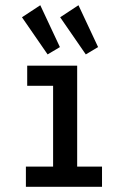

<svg xmlns="http://www.w3.org/2000/svg" viewBox="-20 -714 490 734"><path d="M79 0V-77H183V-386H84V-463H275V-77H370V0ZM162 -506 64 -648 134 -694 209 -534ZM308 -506 210 -648 280 -694 355 -534Z"/></svg>

Font: Inconsolata SemiCondensed SemiBold
Style: Regular
Weight: 600
Width: 4
Monospace: yes
Designer: Raph Levien, Cyreal, Brenton Simpson
Foundry: Raph Levien, Cyreal, Google
Version: Version 3.001; ttfautohint (v1.8.2.53-6de2)